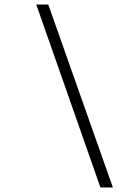

<svg xmlns="http://www.w3.org/2000/svg" viewBox="-20 -720 573 847"><path d="M423 107 140 -700H193L478 107Z"/></svg>

Font: Lexend ExtLt
Style: Italic
Weight: 250
Italic angle: -8.13011°
Designer: Bonnie Shaver-Troup, Thomas Jockin
Foundry: Lexend
Version: Version 1.007